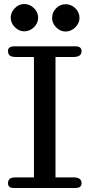

<svg xmlns="http://www.w3.org/2000/svg" viewBox="-20 -941 448 961"><path d="M357.9 0H49.8Q20 0 20 -23.9Q20 -37.6 28.3 -45.4Q36.6 -53.2 60.1 -53.2H149.9V-655.8H60.1Q36.6 -655.8 28.3 -663.6Q20 -671.4 20 -685.1Q20 -709 49.8 -709H357.9Q388.2 -709 388.2 -685.1Q388.2 -655.8 348.1 -655.8H257.8V-53.2H348.1Q388.2 -53.2 388.2 -23.9Q388.2 0 357.9 0ZM240.7 -851.1Q240.7 -879.4 261 -899.7Q281.2 -919.9 308.6 -919.9Q335.9 -919.9 356.9 -899.7Q377.9 -879.4 377.9 -851.1Q377.9 -824.7 356.7 -804Q335.4 -783.2 308.6 -783.2Q281.7 -783.2 261.2 -804Q240.7 -824.7 240.7 -851.1ZM33.7 -852.1Q33.7 -879.4 54.2 -900.1Q74.7 -920.9 100.6 -920.9Q128.9 -920.9 149.9 -900.4Q170.9 -879.9 170.9 -852.1Q170.9 -825.2 149.9 -804.7Q128.9 -784.2 100.6 -784.2Q75.2 -784.2 54.4 -804.9Q33.7 -825.7 33.7 -852.1Z"/></svg>

Font: Marmelad
Style: Regular
Weight: 400
Designer: Manvel Shmavonyan
Foundry: Cyreal (www.cyreal.org)
Version: Version 1.000